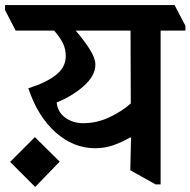

<svg xmlns="http://www.w3.org/2000/svg" viewBox="-64 -683 753 759"><path d="M0 0ZM669 -562H571V46H551L451 -10L454 -138L451 -140Q423 -123 387 -110Q351 -97 313 -97Q226 -97 155.5 -160Q85 -223 48 -334Q118 -356 157 -386.5Q196 -417 196 -461Q196 -488 185.5 -510.5Q175 -533 150 -562H-2L-44 -643V-663H626L669 -581ZM453 -274 452 -562H236V-561Q268 -524 290.5 -488.5Q313 -453 313 -428Q313 -383 266 -342Q219 -301 160 -278Q164 -239 194.5 -217.5Q225 -196 264 -196Q319 -196 368.5 -219.5Q418 -243 453 -274ZM172 -44 75 56 -24 -43 74 -141Z"/></svg>

Font: Martel ExtraBold
Style: Regular
Weight: 800
Designer: Dan Reynolds
Foundry: Dan Reynolds
Version: Version 1.001; ttfautohint (v1.1) -l 5 -r 5 -G 72 -x 0 -D la